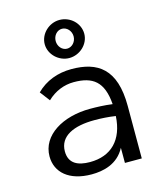

<svg xmlns="http://www.w3.org/2000/svg" viewBox="-107 -770 714 858"><g transform="rotate(-15 250.0 -341.0)"><path d="M249 -517C298 -517 341 -557 341 -605C341 -654 299 -693 249 -693C201 -693 158 -653 158 -605C158 -557 201 -517 249 -517ZM250 -560C227 -560 209 -581 209 -606C209 -631 227 -652 250 -652C273 -652 292 -631 292 -606C292 -581 273 -560 250 -560ZM211 11C264 11 332 -3 367 -70V0H445V-243C445 -415 365 -467 244 -467C181 -467 124 -446 81 -403L116 -357C151 -391 195 -408 239 -408C327 -408 374 -374 382 -268C344 -273 310 -274 279 -274C153 -274 49 -213 49 -115C49 -41 107 11 211 11ZM121 -119C121 -190 189 -220 285 -220C315 -220 350 -218 382 -213C376 -104 316 -44 218 -44C163 -44 121 -62 121 -119Z"/></g></svg>

Font: Inconsolata
Style: Regular
Weight: 400
Monospace: yes
Designer: Raph Levien, Cyreal, Brenton Simpson
Foundry: Raph Levien, Cyreal, Google
Version: Version 3.100